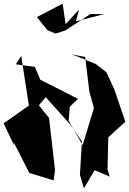

<svg xmlns="http://www.w3.org/2000/svg" viewBox="-46 -972 710 1057"><path d="M558 0 546 -39 550 -216 644 -302 584 -478 540 -574 481 -620 350 -673 423 -658 446 -468 471 -377 409 -173 332 -308 338 -384 383 -428 176 -533 146 -604 41 -618 71 -664 113 -391 -26 -293 33 -169 29 -190 115 -20 249 21 257 -35 224 -323 168 -392 251 -491 203 -440 343 -284 405 -193 394 -10 416 65 475 -35ZM315 -839 299 -952 157 -878 215 -806 260 -787 315 -805 452 -895 527 -894 372 -855 389 -919Z"/></svg>

Font: Asimov Silicon
Style: Regular
Weight: 400
Designer: Google
Version: Version 2.000980; 2014